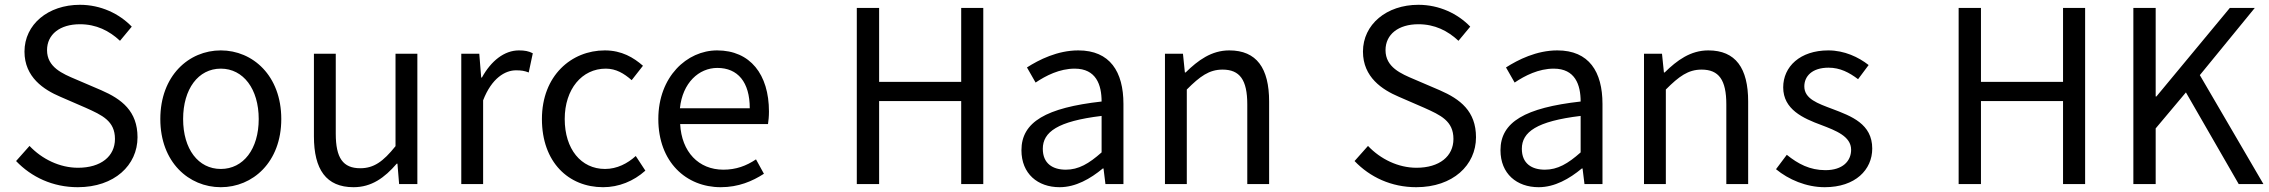

<svg xmlns="http://www.w3.org/2000/svg" viewBox="-20 -767 9455 800"><path d="M304 13C457 13 553 -79 553 -195C553 -304 487 -354 402 -391L297 -436C240 -460 176 -487 176 -558C176 -624 230 -666 313 -666C381 -666 435 -639 480 -597L529 -656C477 -710 400 -747 313 -747C180 -747 82 -665 82 -552C82 -445 163 -393 231 -364L337 -318C406 -287 459 -263 459 -188C459 -116 401 -68 305 -68C229 -68 155 -104 103 -159L47 -96C111 -29 200 13 304 13Z M900 13C1033 13 1152 -91 1152 -271C1152 -452 1033 -557 900 -557C767 -557 648 -452 648 -271C648 -91 767 13 900 13ZM900 -63C806 -63 743 -146 743 -271C743 -396 806 -481 900 -481C994 -481 1058 -396 1058 -271C1058 -146 994 -63 900 -63Z M1453 13C1528 13 1582 -26 1633 -85H1636L1643 0H1719V-543H1628V-158C1576 -93 1537 -66 1481 -66C1409 -66 1379 -109 1379 -210V-543H1288V-199C1288 -61 1339 13 1453 13Z M1902 0H1993V-349C2029 -442 2085 -474 2130 -474C2152 -474 2165 -472 2183 -465L2200 -545C2183 -554 2166 -557 2142 -557C2081 -557 2026 -513 1988 -444H1985L1977 -543H1902Z M2493 13C2558 13 2620 -12 2669 -56L2629 -117C2595 -86 2551 -63 2501 -63C2401 -63 2333 -146 2333 -271C2333 -396 2405 -481 2504 -481C2547 -481 2580 -461 2612 -433L2659 -493C2620 -527 2571 -557 2500 -557C2361 -557 2238 -452 2238 -271C2238 -91 2349 13 2493 13Z M2983 13C3057 13 3115 -12 3163 -43L3130 -103C3090 -76 3047 -60 2994 -60C2891 -60 2820 -134 2814 -250H3180C3182 -263 3184 -282 3184 -302C3184 -457 3106 -557 2968 -557C2842 -557 2723 -447 2723 -271C2723 -92 2839 13 2983 13ZM2813 -316C2824 -422 2892 -484 2969 -484C3054 -484 3104 -425 3104 -316Z M3550 0H3643V-346H3985V0H4077V-734H3985V-426H3643V-734H3550Z M4395 13C4462 13 4523 -22 4575 -65H4578L4586 0H4661V-334C4661 -468 4605 -557 4473 -557C4386 -557 4309 -518 4259 -486L4295 -423C4338 -452 4395 -481 4458 -481C4547 -481 4570 -414 4570 -344C4339 -318 4236 -259 4236 -141C4236 -43 4304 13 4395 13ZM4421 -60C4367 -60 4325 -85 4325 -147C4325 -217 4387 -262 4570 -284V-132C4517 -85 4474 -60 4421 -60Z M4834 0H4925V-394C4980 -449 5018 -477 5074 -477C5146 -477 5177 -434 5177 -332V0H5268V-344C5268 -483 5216 -557 5102 -557C5028 -557 4972 -516 4920 -465H4917L4909 -543H4834Z M5881 13C6034 13 6130 -79 6130 -195C6130 -304 6064 -354 5979 -391L5874 -436C5817 -460 5753 -487 5753 -558C5753 -624 5807 -666 5890 -666C5958 -666 6012 -639 6057 -597L6106 -656C6054 -710 5977 -747 5890 -747C5757 -747 5659 -665 5659 -552C5659 -445 5740 -393 5808 -364L5914 -318C5983 -287 6036 -263 6036 -188C6036 -116 5978 -68 5882 -68C5806 -68 5732 -104 5680 -159L5624 -96C5688 -29 5777 13 5881 13Z M6391 13C6458 13 6519 -22 6571 -65H6574L6582 0H6657V-334C6657 -468 6601 -557 6469 -557C6382 -557 6305 -518 6255 -486L6291 -423C6334 -452 6391 -481 6454 -481C6543 -481 6566 -414 6566 -344C6335 -318 6232 -259 6232 -141C6232 -43 6300 13 6391 13ZM6417 -60C6363 -60 6321 -85 6321 -147C6321 -217 6383 -262 6566 -284V-132C6513 -85 6470 -60 6417 -60Z M6830 0H6921V-394C6976 -449 7014 -477 7070 -477C7142 -477 7173 -434 7173 -332V0H7264V-344C7264 -483 7212 -557 7098 -557C7024 -557 6968 -516 6916 -465H6913L6905 -543H6830Z M7583 13C7711 13 7781 -60 7781 -148C7781 -251 7694 -283 7615 -313C7554 -336 7498 -355 7498 -407C7498 -449 7530 -485 7599 -485C7647 -485 7685 -465 7722 -437L7766 -496C7724 -529 7665 -557 7598 -557C7480 -557 7410 -489 7410 -403C7410 -311 7493 -274 7569 -246C7629 -223 7693 -199 7693 -143C7693 -96 7658 -58 7586 -58C7521 -58 7472 -84 7425 -122L7380 -62C7432 -19 7506 13 7583 13Z M8141 0H8234V-346H8576V0H8668V-734H8576V-426H8234V-734H8141Z M8869 0H8962V-232L9088 -382L9308 0H9411L9146 -454L9375 -734H9271L8965 -365H8962V-734H8869Z"/></svg>

Font: Source Han Sans HK
Style: Regular
Weight: 400
Designer: Ryoko NISHIZUKA 西塚涼子 (kana, bopomofo & ideographs); Paul D. Hunt (Latin, Greek & Cyrillic); Sandoll Communications 산돌커뮤니
Foundry: Adobe
Version: Version 2.000;hotconv 1.0.107;makeotfexe 2.5.65593